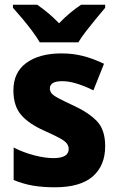

<svg xmlns="http://www.w3.org/2000/svg" viewBox="-20 -786 501 816"><path d="M427 -165Q427 -82 374 -36Q321 10 213 10Q162 10 120.5 3Q79 -4 38 -21V-159Q79 -138 125 -126Q171 -114 207 -114Q272 -114 272 -153Q272 -165 264.5 -175.5Q257 -186 234.5 -198.5Q212 -211 167 -231Q102 -260 69.5 -298Q37 -336 37 -402Q37 -479 92.5 -519Q148 -559 241 -559Q290 -559 333 -548Q376 -537 422 -515L377 -402Q343 -419 308.5 -430Q274 -441 244 -441Q192 -441 192 -410Q192 -398 199.5 -389Q207 -380 228.5 -368.5Q250 -357 293 -337Q356 -308 391.5 -271.5Q427 -235 427 -165ZM149 -606Q137 -627 116.5 -654.5Q96 -682 74 -708Q52 -734 35 -753V-766H138Q161 -750 184 -731Q207 -712 231 -687Q255 -712 278.5 -731.5Q302 -751 325 -766H427V-753Q411 -734 389.5 -708Q368 -682 347 -655Q326 -628 313 -606Z"/></svg>

Font: Noto Sans Devanagari UI SemiCondensed ExtraBold
Style: Regular
Weight: 800
Width: 4
Designer: Jelle Bosma - Monotype Design Team
Foundry: Monotype Imaging Inc.
Version: Version 2.004; ttfautohint (v1.8.4.7-5d5b)